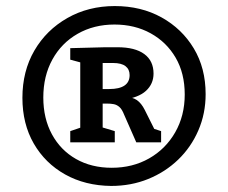

<svg xmlns="http://www.w3.org/2000/svg" viewBox="-20 -772 752 634"><path d="M212 -302V-339L256 -354L245 -338V-579L260 -562L212 -575V-613L328 -616H368Q426 -616 456.5 -593.5Q487 -571 487 -529Q487 -495 462 -472Q437 -449 383 -442L388 -453Q417 -452 432 -441.5Q447 -431 458 -409L493 -339L469 -353L512 -339V-302H430L390 -393Q383 -411 374.5 -418.5Q366 -426 356 -428Q346 -430 332 -430H307L319 -442V-338L309 -354L359 -339V-302ZM319 -466 307 -478H341Q374 -478 391 -489.5Q408 -501 408 -524Q408 -543 394.5 -553.5Q381 -564 353 -564H307L319 -577ZM347 -158Q261 -159 195 -196Q129 -233 91.5 -298Q54 -363 54 -449Q54 -537 93.5 -605Q133 -673 202.5 -712.5Q272 -752 359 -752Q446 -752 513.5 -714.5Q581 -677 620 -612Q659 -547 659 -461Q659 -397 635 -341.5Q611 -286 568.5 -245Q526 -204 469.5 -181Q413 -158 347 -158ZM349 -218Q418 -218 472.5 -249Q527 -280 558.5 -335Q590 -390 590 -460Q590 -530 560 -581.5Q530 -633 477.5 -662Q425 -691 358 -691Q290 -691 236.5 -660.5Q183 -630 153 -575.5Q123 -521 123 -450Q123 -381 151.5 -328.5Q180 -276 231 -247Q282 -218 349 -218Z"/></svg>

Font: Bitter Thin
Style: Bold
Weight: 700
Version: Version 3.021